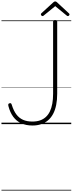

<svg xmlns="http://www.w3.org/2000/svg" viewBox="-20 -1697 994 2625"><path d="M424 19Q337 19 271 -11Q205 -41 161 -100.5Q117 -160 95 -247Q91 -264 94 -273Q97 -282 111 -285Q124 -289 130.5 -283.5Q137 -278 142 -261Q166 -183 203.5 -133Q241 -83 295 -59Q349 -35 423 -35Q481 -35 526.5 -50.5Q572 -66 606 -97Q640 -128 662 -173.5Q684 -219 695 -279.5Q706 -340 706 -414V-1402Q706 -1413 712.5 -1418Q719 -1423 734 -1423Q749 -1423 755.5 -1418Q762 -1413 762 -1402V-418Q762 -331 748 -261.5Q734 -192 706 -139.5Q678 -87 637 -52Q596 -17 542.5 1Q489 19 424 19ZM562 -1477Q554 -1477 546.5 -1484.5Q539 -1492 539 -1500Q539 -1503 540 -1506.5Q541 -1510 544 -1514L709 -1665Q715 -1670 720.5 -1673.5Q726 -1677 735 -1677Q744 -1677 749 -1673.5Q754 -1670 760 -1665L925 -1512Q929 -1509 929.5 -1505.5Q930 -1502 930 -1499Q930 -1491 922.5 -1484Q915 -1477 908 -1477Q903 -1477 899.5 -1479Q896 -1481 891 -1485L735 -1613L578 -1485Q574 -1481 570.5 -1479Q567 -1477 562 -1477ZM0 898H954V908H0ZM0 -20H954V0H0ZM0 -505H954V-500H0ZM0 -1418H954V-1408H0Z"/></svg>

Font: Playwrite FR Trad Guides
Style: Regular
Weight: 400
Designer: Veronika Burian, José Scaglione
Foundry: TypeTogether
Version: Version 1.003